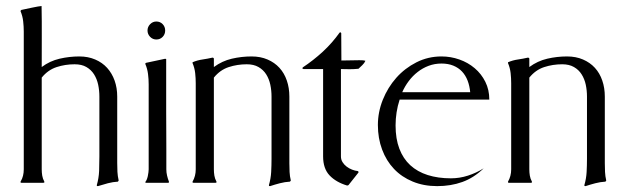

<svg xmlns="http://www.w3.org/2000/svg" viewBox="-20 -616 2095 647"><path d="M120.6 -45.4Q120.6 -34.7 122.3 -24.2Q124 -13.7 129.4 -3.9V-1Q127.4 0 126 0H51.8L49.3 -1V-3.9Q55.2 -13.7 57.6 -23.9Q60.1 -34.2 60.1 -45.4V-509.3Q60.1 -526.9 58.1 -544.2Q56.2 -561.5 49.3 -578.1V-579.6L51.8 -582.5Q56.6 -583.5 66.7 -585.7Q76.7 -587.9 87.4 -590.1Q98.1 -592.3 107.4 -594Q116.7 -595.7 120.1 -595.7Q121.1 -543.9 120.8 -492.9Q120.6 -441.9 120.6 -390.1Q147.9 -410.6 180.9 -418.2Q213.9 -425.8 247.1 -425.8Q276.9 -425.8 300.8 -415.5Q324.7 -405.3 341.1 -387.2Q357.4 -369.1 366.2 -344.5Q375 -319.8 375 -290.5V-66.9Q375 -51.8 375.7 -37.1Q376.5 -22.5 379.9 -7.8L377.4 -3.9Q360.4 -2.9 343.5 1.5Q326.7 5.9 310.1 11.2L306.6 10.7L306.2 7.8Q313 -15.6 314 -40Q314.9 -64.5 314.9 -88.9V-290.5Q314.9 -311 310.8 -330.6Q306.6 -350.1 296.9 -365.5Q287.1 -380.9 271.2 -390.1Q255.4 -399.4 231.4 -399.4Q199.7 -399.4 170.7 -389.9Q141.6 -380.4 120.6 -354.5Z M549.3 -3.9V-1Q548.8 -1 547.9 -0.5Q546.9 0 546.4 0H472.2L468.8 -2Q471.7 -4.4 474.1 -10Q476.6 -15.6 478 -22.2Q479.5 -28.8 480.2 -35.2Q481 -41.5 481 -45.4V-331.5Q481 -349.1 478.8 -366.7Q476.6 -384.3 469.7 -400.4V-402.3L472.2 -404.3L536.6 -418L540 -417Q540 -416.5 540 -401.4Q540 -386.2 540 -361.6Q540 -336.9 540 -305.4Q540 -273.9 540 -240.2Q540 -206.5 540.3 -173.8Q540.5 -141.1 540.5 -114.3Q540.5 -87.4 540.5 -68.8Q540.5 -50.3 540.5 -45.4Q540.5 -34.7 543 -24.2Q545.4 -13.7 549.3 -3.9ZM506.8 -543.5Q519.5 -543.5 528.1 -534.7Q536.6 -525.9 536.6 -513.2Q536.6 -500.5 528.1 -491.7Q519.5 -482.9 506.8 -482.9Q494.6 -482.9 485.8 -491.9Q477.1 -501 477.1 -513.2Q477.1 -525.4 485.8 -534.4Q494.6 -543.5 506.8 -543.5Z M700.7 -45.4Q700.7 -34.7 702.4 -24.2Q704.1 -13.7 709.5 -3.9V-1Q709 -1 708 -0.5Q707 0 706.5 0H631.8Q631.3 0 630.4 -0.5Q629.4 -1 628.9 -1V-3.9Q639.6 -22.5 639.6 -45.4V-335.4Q639.6 -352.5 637.7 -369.9Q635.7 -387.2 628.9 -403.3V-406.2Q645 -413.1 662.1 -415.5Q679.2 -418 696.3 -421.9L699.2 -420.9L700.7 -418.9V-390.1Q728.5 -410.6 761.2 -418.2Q793.9 -425.8 827.6 -425.8Q857.9 -425.8 881.6 -415.5Q905.3 -405.3 921.6 -387.5Q938 -369.6 946.5 -344.7Q955.1 -319.8 955.1 -290.5V-65.9Q955.1 -51.3 955.8 -36.6Q956.5 -22 960 -7.8Q959.5 -6.3 957 -3.9Q939.9 -2.9 923.1 1.5Q906.2 5.9 890.1 11.2L886.7 10.7L886.2 7.8Q892.6 -14.2 893.8 -36.4Q895 -58.6 895 -81.1V-290.5Q895 -311 890.9 -330.6Q886.7 -350.1 877 -365.5Q867.2 -380.9 851.1 -390.1Q835 -399.4 811.5 -399.4Q779.8 -399.4 750.7 -389.9Q721.7 -380.4 700.7 -354.5Z M1128.9 -88.9Q1128.9 -78.1 1134.3 -69.6Q1139.6 -61 1147.9 -54.7Q1156.2 -48.3 1166.3 -44.4Q1176.3 -40.5 1185.5 -39.6L1188 -37.6V-34.7L1154.3 7.8L1149.9 9.3Q1112.3 -2 1090.6 -24.9Q1068.8 -47.9 1068.8 -88.9V-383.3H1002.9L999 -384.8L1000 -388.7Q1036.1 -412.6 1067.9 -441.9Q1099.6 -471.2 1124.5 -506.3L1127.4 -507.3L1129.9 -504.4L1130.4 -412.1Q1145.5 -412.1 1160.6 -412.6Q1175.8 -413.1 1190.9 -413.1Q1196.3 -413.1 1201.4 -412.8Q1206.5 -412.6 1211.4 -411.1Q1208 -403.3 1200.9 -396.5Q1193.8 -389.6 1188 -384.3Q1173.3 -382.8 1158.4 -382.8Q1143.6 -382.8 1128.9 -383.3Z M1326.7 -280.3Q1319.8 -259.3 1316.4 -237.3Q1313 -215.3 1313 -193.4Q1313 -148.4 1325.7 -115Q1338.4 -81.5 1362.5 -59.3Q1386.7 -37.1 1421.4 -26.1Q1456.1 -15.1 1499.5 -15.1Q1528.8 -15.1 1556.9 -24.2Q1585 -33.2 1609.9 -48.8Q1576.7 -16.6 1537.8 -2.7Q1499 11.2 1453.1 11.2Q1407.7 11.2 1370.6 -4.2Q1333.5 -19.5 1307.6 -46.9Q1281.7 -74.2 1267.6 -112.1Q1253.4 -149.9 1253.4 -194.8Q1253.4 -238.3 1270 -279.8Q1286.6 -321.3 1315.4 -353.8Q1344.2 -386.2 1383.3 -406Q1422.4 -425.8 1467.8 -425.8Q1499 -425.8 1528.1 -415.5Q1557.1 -405.3 1579.6 -386.2Q1602.1 -367.2 1615.5 -340.3Q1628.9 -313.5 1628.9 -280.3ZM1564.5 -305.2Q1562.5 -326.7 1555.7 -344.5Q1548.8 -362.3 1536.9 -375Q1524.9 -387.7 1507.6 -394.8Q1490.2 -401.9 1467.8 -401.9Q1444.8 -401.9 1424.6 -394.3Q1404.3 -386.7 1387.5 -373.5Q1370.6 -360.4 1357.4 -342.8Q1344.2 -325.2 1335.4 -305.2Z M1763.7 -45.4Q1763.7 -34.7 1765.4 -24.2Q1767.1 -13.7 1772.5 -3.9V-1Q1772 -1 1771 -0.5Q1770 0 1769.5 0H1694.8Q1694.3 0 1693.4 -0.5Q1692.4 -1 1691.9 -1V-3.9Q1702.6 -22.5 1702.6 -45.4V-335.4Q1702.6 -352.5 1700.7 -369.9Q1698.7 -387.2 1691.9 -403.3V-406.2Q1708 -413.1 1725.1 -415.5Q1742.2 -418 1759.3 -421.9L1762.2 -420.9L1763.7 -418.9V-390.1Q1791.5 -410.6 1824.2 -418.2Q1856.9 -425.8 1890.6 -425.8Q1920.9 -425.8 1944.6 -415.5Q1968.3 -405.3 1984.6 -387.5Q2001 -369.6 2009.5 -344.7Q2018.1 -319.8 2018.1 -290.5V-65.9Q2018.1 -51.3 2018.8 -36.6Q2019.5 -22 2022.9 -7.8Q2022.5 -6.3 2020 -3.9Q2002.9 -2.9 1986.1 1.5Q1969.2 5.9 1953.1 11.2L1949.7 10.7L1949.2 7.8Q1955.6 -14.2 1956.8 -36.4Q1958 -58.6 1958 -81.1V-290.5Q1958 -311 1953.9 -330.6Q1949.7 -350.1 1939.9 -365.5Q1930.2 -380.9 1914.1 -390.1Q1897.9 -399.4 1874.5 -399.4Q1842.8 -399.4 1813.7 -389.9Q1784.7 -380.4 1763.7 -354.5Z"/></svg>

Font: CAT Linz
Style: Regular
Weight: 400
Designer: Peter Wiegel
Foundry: Peter Wiegel
Version: Version 1.08